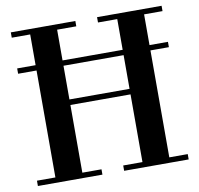

<svg xmlns="http://www.w3.org/2000/svg" viewBox="-82 -836 959 923"><g transform="rotate(-10 397.5 -375.0)"><path d="M29.5 -548V-574H765.5V-548ZM765.5 -750V-724H675.5V-26H765.5V0H450.5V-26H544.5V-356.5H251V-26H344.5V0H29.5V-26H119.5V-724H29.5V-750H344.5V-724H251V-383.5H544.5V-724H450.5V-750Z"/></g></svg>

Font: Bodoni Moda 9pt SemiBold
Style: Regular
Weight: 600
Designer: Owen Earl
Foundry: indestructible type
Version: Version 2.005